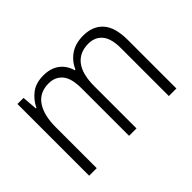

<svg xmlns="http://www.w3.org/2000/svg" viewBox="-102 -774 1007 1007"><g transform="rotate(-45 401.0 -271.0)"><path d="M577 -542Q648 -542 687.5 -498Q727 -454 727 -359V0H671V-355Q671 -427 643 -460Q615 -493 567 -493Q501 -493 466 -448Q431 -403 431 -313V0H376V-352Q376 -427 348 -460Q320 -493 272 -493Q204 -493 170 -443Q136 -393 136 -304V0H80V-532H125L132 -447H136Q154 -486 189.5 -514Q225 -542 282 -542Q336 -542 370.5 -516Q405 -490 418 -444H422Q443 -490 481.5 -516Q520 -542 577 -542Z"/></g></svg>

Font: Noto Sans Thai Looped SemiCondensed Light
Style: Regular
Weight: 300
Width: 4
Designer: Sasikarn Vongin, Ben Mitchell
Foundry: The Fontpad Ltd
Version: Version 1.001; ttfautohint (v1.8.4.7-5d5b)